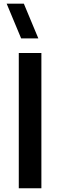

<svg xmlns="http://www.w3.org/2000/svg" viewBox="-20 -1002 320 1022"><path d="M92.6 -797.5 15.4 -982.5H106.9L184.1 -797.5ZM80 0V-720H200.3V0Z"/></svg>

Font: Manrope ExtraLight
Style: Regular
Weight: 200
Designer: Mikhail Sharanda
Foundry: Mikhail Sharanda
Version: Version 4.505